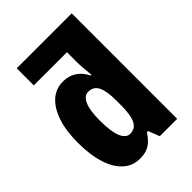

<svg xmlns="http://www.w3.org/2000/svg" viewBox="-222 -864 978 978"><g transform="rotate(-45 266.5 -375.0)"><path d="M200 10Q149 10 111.5 -23Q74 -56 53.5 -119.5Q33 -183 33 -272Q33 -358 54 -419.5Q75 -481 112 -513.5Q149 -546 199 -546Q227 -546 250 -537Q273 -528 291 -510.5Q309 -493 322 -467H327Q324 -499 322 -523Q320 -547 320 -568V-637H81V-760H477V0H352L328 -61H320Q305 -38 288.5 -22Q272 -6 251 2Q230 10 200 10ZM254 -115Q291 -115 307.5 -148Q324 -181 324 -255V-282Q324 -352 308 -385Q292 -418 254 -418Q224 -418 208 -381Q192 -344 192 -272Q192 -192 208.5 -153.5Q225 -115 254 -115Z"/></g></svg>

Font: Noto Sans Display Condensed ExtraBold
Style: Regular
Weight: 800
Width: 3
Designer: Monotype Design Team
Foundry: Monotype Imaging Inc.
Version: Version 2.003